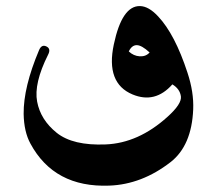

<svg xmlns="http://www.w3.org/2000/svg" viewBox="-20 -427 727 626"><path d="M467.8 -255.9Q441.9 -279.8 425.8 -279.8Q409.7 -279.8 399.9 -259.3Q415.5 -244.6 435.5 -243.4Q455.6 -242.2 467.8 -255.9ZM436.5 -407.2Q464.8 -406.7 495.6 -373.5Q550.3 -315.4 591.3 -189.9Q612.3 -126.5 609.9 -70.3Q605 47.9 536.1 101.6Q442.4 174.3 336.4 178.2Q156.7 185.1 79.1 41Q58.1 2.4 57.1 -55.7Q56.2 -142.6 107.4 -263.7Q115.7 -283.2 131.3 -275.6Q147 -268.1 136.7 -248.5Q89.8 -154.8 101.1 -95.5Q112.3 -36.1 165 6.1Q217.8 48.3 324.5 43.9Q431.2 39.6 525.9 -45.9Q573.2 -88.4 569.8 -112.8Q566.4 -137.2 542 -151.9Q485.8 -88.4 412.1 -119.1Q324.2 -155.8 351.1 -282.2Q377.9 -408.7 436.5 -407.2Z"/></svg>

Font: Amiri
Style: Bold Slanted
Weight: 700
Italic angle: 9°
Designer: Khaled Hosny
Version: Version 000.107